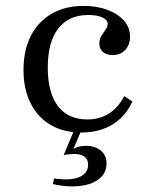

<svg xmlns="http://www.w3.org/2000/svg" viewBox="-20 -447 520 664"><path d="M261.3 11.3Q200 11.3 155.2 -14.9Q110.5 -41.1 85.9 -89.9Q61.3 -138.7 61.3 -204.8Q61.3 -273.4 86.7 -323Q112.1 -372.6 158.9 -399.6Q205.6 -426.6 268.5 -426.6Q315.3 -426.6 351.6 -412.9Q387.9 -399.2 408.9 -375.4Q429.8 -351.6 429.8 -320.2Q429.8 -291.9 412.9 -274.2Q396 -256.5 369.4 -256.5Q348.4 -256.5 335.9 -267.3Q323.4 -278.2 323.4 -296Q323.4 -311.3 330.6 -323Q337.9 -334.7 345.2 -344.8Q352.4 -354.8 352.4 -364.5Q352.4 -378.2 333.9 -386.7Q315.3 -395.2 285.5 -395.2Q217.7 -395.2 181.5 -348.4Q145.2 -301.6 145.2 -213.7Q145.2 -126.6 180.2 -80.2Q215.3 -33.9 282.3 -33.9Q323.4 -33.9 355.6 -53.6Q387.9 -73.4 409.7 -114.5L437.9 -96Q414.5 -44.4 369 -16.5Q323.4 11.3 261.3 11.3ZM228.2 197.6Q211.3 197.6 193.5 195.2Q175.8 192.7 162.9 189.5L166.9 170.2Q174.2 171 185.9 172.2Q197.6 173.4 208.1 173.4Q243.5 173.4 264.1 160.1Q284.7 146.8 284.7 123.4Q284.7 104 272.2 94.8Q259.7 85.5 237.1 85.5Q225.8 85.5 215.7 86.7Q205.6 87.9 200 89.5L237.1 1.6H262.1L233.9 68.5Q244.4 62.1 254.4 59.7Q264.5 57.3 277.4 57.3Q308.1 57.3 328.2 73.4Q348.4 89.5 348.4 118.5Q348.4 155.6 316.1 176.6Q283.9 197.6 228.2 197.6Z"/></svg>

Font: Playfair 12pt
Style: Regular
Weight: 400
Designer: Claus Eggers Sørensen
Foundry: Claus Eggers Sørensen
Version: Version 2.000;gftools[0.9.28]